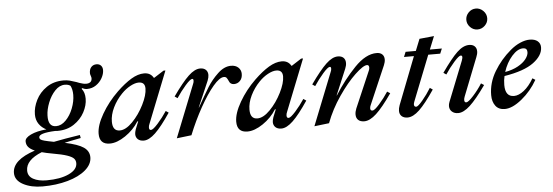

<svg xmlns="http://www.w3.org/2000/svg" viewBox="-168 -870 3764 1308"><g transform="rotate(-5 1714.0 -216.0)"><path d="M554 -495Q554 -469 538.5 -441Q523 -413 496 -394.5Q469 -376 435 -376Q418 -376 400 -385L398 -379Q419 -355 419 -311Q419 -266 394 -219Q369 -172 321.5 -140.5Q274 -109 209 -109Q198 -109 192 -110Q81 -105 81 -76Q81 -67 87.5 -61.5Q94 -56 114.5 -50.5Q135 -45 178 -37Q253 -52 358 -68L362 -47Q279 -31 250 -24Q341 -5 378.5 21Q416 47 416 89Q416 137 370.5 176Q325 215 247 237Q169 259 75 259Q-3 259 -57.5 230Q-112 201 -112 151Q-112 62 43 11Q13 -2 -0.5 -18Q-14 -34 -14 -57Q-14 -81 27 -100.5Q68 -120 134 -126Q103 -141 84 -168.5Q65 -196 65 -234Q65 -282 90 -332Q115 -382 163.5 -415Q212 -448 279 -448Q302 -448 321.5 -443Q341 -438 367 -429Q371 -427 385 -422Q399 -417 410.5 -414.5Q422 -412 432 -412Q450 -412 460.5 -420.5Q471 -429 471 -447Q471 -452 467 -463.5Q463 -475 463 -481Q463 -509 477 -523.5Q491 -538 512 -538Q532 -538 543 -526Q554 -514 554 -495ZM337 -345Q337 -381 324 -407Q310 -418 285 -418Q249 -418 218.5 -386Q188 -354 169.5 -307Q151 -260 150 -220Q147 -142 202 -142Q238 -142 269 -173.5Q300 -205 318.5 -252.5Q337 -300 337 -345ZM162 42Q117 34 89 26Q-21 70 -21 142Q-21 181 14.5 200.5Q50 220 106 220Q200 220 258.5 192.5Q317 165 317 121Q317 102 305 89Q293 76 259.5 64.5Q226 53 162 42Z M486 -65Q486 -122 530.5 -199Q575 -276 642 -341Q695 -392 741.5 -420Q788 -448 830 -448Q874 -448 894 -412H897L964 -455H977L837 -102Q831 -89 831 -77Q831 -60 844 -60Q858 -60 892 -98Q926 -136 955 -180L974 -167Q913 -76 869 -34Q825 8 789 8Q763 8 748.5 -5.5Q734 -19 734 -41Q734 -53 741 -74L762 -126H756Q721 -70 663.5 -31Q606 8 557 8Q486 8 486 -65ZM831 -345Q831 -389 788 -389Q763 -389 730.5 -371.5Q698 -354 670 -325Q631 -285 607 -235.5Q583 -186 583 -139Q583 -75 632 -75Q673 -75 719.5 -122.5Q766 -170 798.5 -235Q831 -300 831 -345Z M1157 -348Q1162 -359 1162 -369Q1162 -382 1154 -382Q1140 -382 1106 -343Q1072 -304 1043 -260L1024 -273Q1089 -365 1132.5 -406.5Q1176 -448 1214 -448Q1238 -448 1252 -435Q1266 -422 1266 -399Q1266 -383 1257 -360L1181 -184H1183Q1230 -268 1260 -316.5Q1290 -365 1334 -406.5Q1378 -448 1424 -448Q1456 -448 1474.5 -430.5Q1493 -413 1493 -387Q1493 -357 1476 -339.5Q1459 -322 1435 -322Q1422 -322 1413.5 -328Q1405 -334 1402 -343Q1394 -361 1388 -368.5Q1382 -376 1370 -376Q1340 -376 1295.5 -323.5Q1251 -271 1202.5 -184Q1154 -97 1115 0L1014 12Z M1427 -65Q1427 -122 1471.5 -199Q1516 -276 1583 -341Q1636 -392 1682.5 -420Q1729 -448 1771 -448Q1815 -448 1835 -412H1838L1905 -455H1918L1778 -102Q1772 -89 1772 -77Q1772 -60 1785 -60Q1799 -60 1833 -98Q1867 -136 1896 -180L1915 -167Q1854 -76 1810 -34Q1766 8 1730 8Q1704 8 1689.5 -5.5Q1675 -19 1675 -41Q1675 -53 1682 -74L1703 -126H1697Q1662 -70 1604.5 -31Q1547 8 1498 8Q1427 8 1427 -65ZM1772 -345Q1772 -389 1729 -389Q1704 -389 1671.5 -371.5Q1639 -354 1611 -325Q1572 -285 1548 -235.5Q1524 -186 1524 -139Q1524 -75 1573 -75Q1614 -75 1660.5 -122.5Q1707 -170 1739.5 -235Q1772 -300 1772 -345Z M2098 -348Q2103 -359 2103 -369Q2103 -382 2095 -382Q2081 -382 2047 -343Q2013 -304 1984 -260L1965 -273Q2030 -365 2073.5 -406.5Q2117 -448 2155 -448Q2180 -448 2193.5 -435Q2207 -422 2207 -399Q2207 -381 2198 -360L2124 -184H2126Q2191 -287 2268.5 -367.5Q2346 -448 2420 -448Q2445 -448 2458.5 -435Q2472 -422 2472 -400Q2472 -382 2463 -361L2349 -97Q2344 -86 2344 -76Q2344 -60 2359 -60Q2373 -60 2407 -98.5Q2441 -137 2469 -180L2489 -167Q2425 -75 2380 -33.5Q2335 8 2297 8Q2270 8 2255.5 -5.5Q2241 -19 2241 -43Q2241 -62 2250 -84L2358 -335Q2362 -344 2362 -354Q2362 -372 2348 -372Q2322 -372 2265.5 -318.5Q2209 -265 2150 -179Q2091 -93 2056 0L1955 12Z M2538 -42Q2538 -59 2546 -81L2672 -405H2604L2618 -439H2688L2720 -519L2820 -529L2784 -440H2866L2852 -406H2770L2648 -97Q2643 -84 2643 -77Q2643 -60 2658 -60Q2670 -60 2702 -98Q2734 -136 2761 -180L2780 -167Q2718 -75 2674.5 -33.5Q2631 8 2593 8Q2567 8 2552.5 -5.5Q2538 -19 2538 -42Z M2880 -45Q2880 -58 2886 -73L2994 -345Q3000 -362 3000 -369Q3000 -381 2990 -381Q2977 -381 2943 -342.5Q2909 -304 2881 -261L2862 -274Q2928 -368 2970 -408Q3012 -448 3053 -448Q3077 -448 3090.5 -435Q3104 -422 3104 -400Q3104 -382 3095 -361L2993 -102Q2987 -87 2987 -77Q2987 -60 3000 -60Q3014 -60 3049 -98.5Q3084 -137 3111 -180L3131 -167Q3066 -75 3021 -33.5Q2976 8 2939 8Q2913 8 2896.5 -6.5Q2880 -21 2880 -45ZM3049 -619Q3049 -648 3070 -669.5Q3091 -691 3120 -691Q3149 -691 3170.5 -669.5Q3192 -648 3192 -619Q3192 -590 3170.5 -569Q3149 -548 3120 -548Q3091 -548 3070 -569.5Q3049 -591 3049 -619Z M3275 -216Q3268 -188 3268 -155Q3268 -75 3328 -75Q3360 -75 3396 -103Q3432 -131 3463 -184L3482 -172Q3440 -98 3375 -45Q3310 8 3258 8Q3216 8 3194.5 -20.5Q3173 -49 3173 -94Q3173 -178 3219 -255Q3265 -332 3334 -390Q3367 -418 3402 -433Q3437 -448 3466 -448Q3502 -448 3521 -432Q3540 -416 3540 -390Q3540 -334 3475.5 -286Q3411 -238 3275 -216ZM3282 -243Q3333 -252 3370 -272.5Q3407 -293 3426 -318Q3445 -343 3445 -365Q3445 -393 3417 -393Q3379 -393 3340.5 -349.5Q3302 -306 3282 -243Z"/></g></svg>

Font: Ibarra Real Nova SemiBold
Style: Italic
Weight: 600
Italic angle: -22°
Designer: Jose Maria Ribagorda & Octavio Pardo
Foundry: Octavio Pardo
Version: Version 1.014